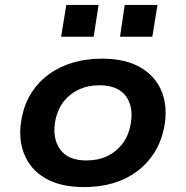

<svg xmlns="http://www.w3.org/2000/svg" viewBox="-20 -749 754 779"><path d="M321 10Q224 10 162.5 -26.5Q101 -63 76.5 -128Q52 -193 69 -275Q81 -332 109.5 -375.5Q138 -419 180 -449Q222 -479 276 -495Q330 -511 394 -511Q490 -511 551.5 -474.5Q613 -438 637.5 -374Q662 -310 645 -227Q633 -171 604.5 -127Q576 -83 534.5 -52.5Q493 -22 439.5 -6Q386 10 321 10ZM330 -98Q378 -98 414 -115Q450 -132 475 -163.5Q500 -195 509 -239Q524 -313 491.5 -358Q459 -403 383 -403Q338 -403 301.5 -386.5Q265 -370 240 -339Q215 -308 205 -263Q191 -189 223.5 -143.5Q256 -98 330 -98ZM467 -600 486 -729H619L598 -600ZM228 -600 249 -729H380L360 -600Z"/></svg>

Font: Nunito Sans 7pt SemiExpanded
Style: Bold Italic
Weight: 700
Width: 6
Italic angle: -9°
Designer: Vernon Adams
Foundry: Vernon Adams
Version: Version 3.101;gftools[0.9.27]